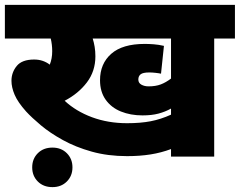

<svg xmlns="http://www.w3.org/2000/svg" viewBox="-20 -642 983 787"><path d="M858 -484V0H681V-31Q641 -16 597 -9Q553 -2 501 -2Q422 -2 356 -20.5Q290 -39 237.5 -68Q185 -97 147.5 -128.5Q110 -160 87 -185Q53 -223 40 -253.5Q27 -284 27 -311Q27 -345 48.5 -371.5Q70 -398 120 -398Q139 -398 155 -392.5Q171 -387 184 -377Q194 -402 194 -432Q194 -459 188 -484H0V-622H943V-484ZM589 -288Q618 -288 639 -296Q660 -304 681 -320V-484H360Q365 -468 368 -450Q371 -432 371 -411Q371 -350 336 -304Q301 -258 245 -229Q291 -186 357 -161.5Q423 -137 501 -137Q556 -137 597.5 -145Q639 -153 681 -172V-197Q658 -184 630 -176.5Q602 -169 564 -169Q515 -169 475.5 -185Q436 -201 413 -233.5Q390 -266 390 -313Q390 -381 436 -421.5Q482 -462 573 -462Q590 -462 610 -460.5Q630 -459 652 -454L640 -340Q631 -342 617 -343.5Q603 -345 592 -345Q566 -345 556.5 -337.5Q547 -330 547 -316Q547 -302 559.5 -295Q572 -288 589 -288ZM112 44Q112 9 135 -14Q158 -37 195 -37Q231 -37 254 -14Q277 9 277 44Q277 79 254 102Q231 125 195 125Q158 125 135 102Q112 79 112 44Z"/></svg>

Font: Noto Sans Black
Style: Regular
Weight: 900
Designer: Monotype Design Team
Foundry: Monotype Imaging Inc.
Version: Version 2.007